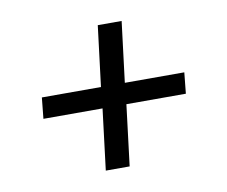

<svg xmlns="http://www.w3.org/2000/svg" viewBox="-54 -534 628 531"><g transform="rotate(-10 260.0 -269.0)"><path d="M224 -240H58L64 -299H230L251 -469H318L297 -299H464L458 -240H291L270 -69H203Z"/></g></svg>

Font: Faustina VF Beta
Style: Italic
Weight: 400
Italic angle: -8°
Designer: Alfonso Garcia
Foundry: Omnibus-Type
Version: Version 1.006